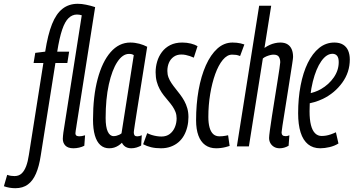

<svg xmlns="http://www.w3.org/2000/svg" viewBox="-145 -770 1860 1010"><path d="M-64.1 220Q-96.2 220 -124.5 209.6L-107.2 149.8Q-95.5 153.8 -86.6 155Q-77.7 156.2 -68.6 156.2Q-46.2 156.2 -31.6 142.9Q-17.1 129.6 -7.6 104.7Q1.8 79.7 6.9 44.9L83.2 -438.7H31.7L40.5 -491.9L92.7 -498.3Q106.7 -588.1 128.7 -643.2Q150.7 -698.2 184.1 -724.1Q217.5 -750 263.6 -750Q274.2 -750 285 -748.9Q295.9 -747.8 307.7 -745.2Q319.6 -742.6 331.6 -739.7Q343.6 -736.8 355.5 -732.6L257.9 -112.3Q257.9 -111.3 256.4 -102Q254.9 -92.6 253.3 -82.7Q251.8 -72.8 251.8 -69.1Q251.8 -64.8 253.5 -60.8Q255.2 -56.8 260.1 -55Q265 -53.1 272.8 -53.1Q278.3 -53.1 285.6 -54.2Q293 -55.2 302.5 -58.3L298.5 -3.3Q286.9 2.9 271.3 6.5Q255.7 10 241.6 10Q212.5 10 199 -4.1Q185.4 -18.2 185.4 -39.8Q185.4 -47.8 186.4 -55.6Q187.4 -63.4 188.4 -73.1L285.1 -689.6Q278.8 -691.6 273 -692.5Q267.2 -693.5 259.7 -693.5Q235.2 -693.5 215.9 -675Q196.5 -656.6 182 -613.9Q167.5 -571.1 156 -498.3H218.7L209.2 -438.7H146.5L69.2 49Q60.7 105.4 44.2 143.3Q27.8 181.3 1.4 200.6Q-25.1 220 -64.1 220Z M545.1 10Q533.4 10 523.9 6.5Q514.5 3.1 507.6 -3.5Q500.7 -10 496.3 -19.1Q487.7 -10.3 477.3 -3.8Q466.9 2.8 455.2 6.4Q443.5 10 429 10Q401.8 10 382.8 -7.1Q363.8 -24.2 354 -57.9Q344.3 -91.6 344.3 -140.3Q344.3 -263.2 368.6 -354.3Q392.9 -445.5 437 -495.9Q481.2 -546.2 540.4 -546.2Q552.6 -546.2 564.4 -544.6Q576.2 -543 587.7 -540Q599.2 -537.1 609.4 -533Q619.6 -528.9 629.3 -524Q609.2 -398.5 596.3 -316.7Q583.3 -235 575.6 -186.8Q567.9 -138.6 564.4 -115.1Q560.8 -91.5 559.8 -83.6Q558.8 -75.7 558.8 -73.7Q558.8 -63.3 562.9 -58Q567 -52.8 576.7 -52.8Q582.9 -52.8 588.5 -54.2Q594.1 -55.6 600.9 -58.6L597.5 -4.3Q587.3 1.5 573.6 5.8Q559.9 10 545.1 10ZM494.2 -68.6 558.7 -479.9Q553.3 -483.7 547.5 -485Q541.7 -486.4 533.5 -486.4Q500.1 -486.4 472.2 -444.1Q444.3 -401.7 427.5 -325.8Q410.7 -249.8 410.7 -149.1Q410.7 -101.8 421.8 -77.9Q432.9 -53.9 452.8 -53.9Q460.3 -53.9 467.6 -55.8Q475 -57.6 482 -60.9Q489 -64.2 494.2 -68.6Z M608 -11.2 629.4 -69.5Q640.7 -63.9 653.3 -59.9Q665.9 -56 679.2 -53.9Q692.5 -51.8 704.3 -51.8Q730.7 -51.8 748.4 -65.5Q766.1 -79.2 775.1 -101.2Q784.1 -123.1 784.1 -147.1Q784.1 -165.3 778.2 -180.9Q772.2 -196.5 762.5 -210.6Q752.8 -224.7 740.7 -238.7Q728.7 -252.7 716.8 -267.9Q704.9 -283 695.2 -300.9Q685.5 -318.8 679.5 -340.8Q673.6 -362.9 673.6 -390Q673.6 -418.6 681.7 -446.1Q689.7 -473.6 706.9 -496.5Q724.1 -519.3 750.6 -532.8Q777.1 -546.2 813.5 -546.2Q837.9 -546.2 859.4 -540.8Q881 -535.3 894.1 -527.1L874.5 -466.7Q865 -471.3 853.9 -474.9Q842.8 -478.6 831.9 -480.9Q820.9 -483.2 808.6 -483.2Q785.6 -483.2 768.8 -471.3Q752 -459.3 743.7 -439.9Q735.4 -420.5 735.4 -396.7Q735.4 -378.5 741.3 -362.8Q747.2 -347.1 757.2 -332.4Q767.1 -317.7 779 -303Q790.8 -288.3 802.7 -272.6Q814.5 -257 824.5 -239.1Q834.4 -221.2 840.3 -200.3Q846.3 -179.4 846.3 -154.3Q846.3 -127.2 840.2 -102.5Q834.2 -77.8 822.7 -57.3Q811.2 -36.9 793.9 -22Q776.6 -7.1 753.5 1.4Q730.4 10 701.9 10Q672.8 10 649.9 4.5Q627 -1.1 608 -11.2Z M991.8 10Q958.1 10 934.4 -7.1Q910.7 -24.2 898.6 -57.2Q886.5 -90.1 886.5 -137.3Q886.5 -221.7 899.6 -295.7Q912.8 -369.7 937.9 -426.1Q963.1 -482.5 998.4 -514.4Q1033.6 -546.2 1078.2 -546.2Q1090.1 -546.2 1100.3 -545.1Q1110.4 -544 1120.5 -541.8Q1130.6 -539.7 1140.5 -536.1L1118 -475.3Q1106.1 -479.9 1097.1 -481.3Q1088 -482.6 1075.8 -482.6Q1049.9 -482.6 1027 -455Q1004.1 -427.3 987.2 -380.4Q970.3 -333.4 960.7 -275.2Q951 -217.1 951 -155Q951 -122.2 957.4 -99.3Q963.8 -76.5 976.5 -64.7Q989.3 -52.9 1009.4 -52.9Q1017.1 -52.9 1025.2 -53.6Q1033.3 -54.3 1041.3 -55.8Q1049.3 -57.3 1054.9 -58.6L1062.9 -2.3Q1053.4 0.9 1041.7 3.8Q1030 6.8 1017.4 8.4Q1004.9 10 991.8 10Z M1336.2 -73.5Q1336.2 -64 1341.1 -58.9Q1346 -53.8 1357.2 -53.8Q1361.3 -53.8 1365.9 -54.5Q1370.4 -55.2 1377.3 -58.3L1373.2 -3.3Q1361.3 3.6 1349.6 6.8Q1337.9 10 1325.9 10Q1309.7 10 1297.3 3Q1284.9 -4 1277.7 -16.3Q1270.5 -28.7 1270.5 -44.4Q1270.5 -53.7 1274.7 -84.8Q1278.9 -115.8 1285.6 -159.2Q1292.3 -202.5 1299.9 -249.4Q1307.4 -296.3 1314.1 -338.4Q1320.9 -380.4 1325 -408.6Q1329.2 -436.9 1329.2 -442.3Q1329.2 -459.7 1321.9 -471.2Q1314.6 -482.6 1293 -482.6Q1286.2 -482.6 1275.9 -480.1Q1265.7 -477.5 1255.6 -473.2Q1245.5 -469 1237.7 -462.5L1164.3 0H1101L1218.3 -740H1281.6L1246.3 -517.9Q1259.8 -527.4 1273.6 -533.6Q1287.4 -539.9 1301.7 -543Q1316 -546.2 1329.5 -546.2Q1353.1 -546.2 1367.8 -536.7Q1382.5 -527.3 1389.6 -510.4Q1396.7 -493.5 1396.7 -470.4Q1396.7 -464.1 1392.1 -434.2Q1387.6 -404.3 1380.7 -361.2Q1373.8 -318 1366.5 -270.6Q1359.1 -223.2 1352.2 -180.6Q1345.3 -137.9 1340.8 -108.7Q1336.2 -79.6 1336.2 -73.5Z M1473.3 -276.9Q1492 -280 1509.9 -286.2Q1527.7 -292.3 1543.6 -301.4Q1585.2 -325.5 1611 -362.9Q1636.8 -400.3 1636.8 -443.2Q1636.8 -466.5 1627.9 -476.8Q1619.1 -487 1604.1 -487Q1572.5 -487 1545.1 -448.2Q1517.8 -409.4 1500.6 -341.1Q1483.4 -272.8 1483.4 -184.5Q1483.4 -141 1490.7 -112.2Q1498 -83.4 1512.3 -69.1Q1526.6 -54.7 1546.9 -54.7Q1558.5 -54.7 1570.4 -56.7Q1582.4 -58.7 1595.2 -63.2Q1608.1 -67.6 1622 -74.2L1635.4 -15.2Q1615.2 -2.5 1588.9 3.8Q1562.7 10 1539.7 10Q1501.3 10 1475.2 -11.2Q1449.1 -32.5 1436.2 -73.8Q1423.3 -115.1 1423.3 -174.2Q1423.3 -252.6 1436.3 -320.3Q1449.3 -388.1 1474 -438.7Q1498.8 -489.3 1534 -517.8Q1569.2 -546.2 1613.9 -546.2Q1641.9 -546.2 1660 -534.9Q1678.1 -523.6 1686.6 -503.5Q1695.1 -483.3 1695.1 -457.1Q1695.1 -389.9 1655.4 -335.1Q1615.7 -280.3 1554.1 -250.2Q1532.3 -239.8 1508.8 -232.9Q1485.3 -226.1 1462.2 -222.9Z"/></svg>

Font: Georama
Style: Italic
Weight: 400
Width: 2
Italic angle: -9°
Designer: Jean-Baptiste Levee
Foundry: Production Type
Version: Version 1.000